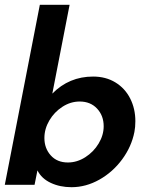

<svg xmlns="http://www.w3.org/2000/svg" viewBox="-23 -770 640 800"><path d="M133 -60 121 0H-3L143 -750H267L195 -380Q265 -451 365 -451Q418 -451 458 -426.5Q498 -402 519.5 -359.5Q541 -317 541 -265Q541 -240 537 -220Q525 -159 486 -106Q447 -53 391 -21.5Q335 10 275 10Q227 10 188.5 -8Q150 -26 133 -60ZM260 -93Q298 -93 332.5 -115Q367 -137 388 -172Q409 -207 409 -244Q409 -288 381.5 -317.5Q354 -347 309 -347Q271 -347 237 -325Q203 -303 182.5 -268Q162 -233 162 -195Q162 -152 188.5 -122.5Q215 -93 260 -93Z"/></svg>

Font: Teachers SemiBold
Style: Italic
Weight: 600
Designer: Alfredo Marco Pradil & Chank Diesel
Version: Version 0.009